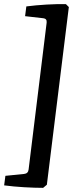

<svg xmlns="http://www.w3.org/2000/svg" viewBox="-45 -720 378 926"><path d="M163 186Q123 186 71.5 183Q20 180 -25 174L-19 128L71 119Q91 117 93 97L180 -611Q182 -630 164 -632L76 -642L82 -689Q128 -695 180 -698Q232 -701 273 -700L287 -686L181 171Z"/></svg>

Font: Yrsa SemiBold
Style: Italic
Weight: 600
Italic angle: -7.10001°
Version: Version 2.004